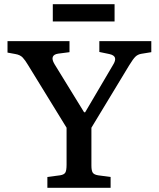

<svg xmlns="http://www.w3.org/2000/svg" viewBox="-20 -900 760 920"><path d="M207 0V-52L268 -60Q287 -63 293 -73Q299 -83 299 -111V-288L114 -589Q101 -611 89 -624Q77 -637 54 -641L16 -648V-703H313V-650L259 -643Q238 -640 233 -627.5Q228 -615 241 -593L383 -362H388L521 -588Q535 -610 531 -623Q527 -636 504 -641L456 -651V-703H705V-650L656 -642Q640 -639 629 -628.5Q618 -618 599 -587L418 -288V-107Q418 -82 424.5 -72.5Q431 -63 450 -60L510 -52V0ZM233 -797V-880H529V-797Z"/></svg>

Font: Literata 18pt Medium
Style: Regular
Weight: 500
Designer: Latin by Veronika Burian and Jose Scaglione. Greek by Irene Vlachou. Cyrillic by Vera Evstafieva.
Foundry: TypeTogether
Version: Version 3.103;gftools[0.9.29]